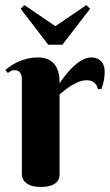

<svg xmlns="http://www.w3.org/2000/svg" viewBox="-20 -735 437 763"><path d="M216.8 -403.8Q235.4 -432.1 256.3 -455.1Q265.1 -464.8 275.4 -474.1Q285.6 -483.4 296.6 -490.7Q307.6 -498 319.3 -502.4Q331.1 -506.8 342.8 -506.8Q367.7 -506.8 381.8 -491.9Q396 -477.1 396 -450.2Q396 -433.6 393.3 -418.2Q390.6 -402.8 382.8 -380.9H369.1Q366.2 -396 355.5 -406Q344.7 -416 324.2 -416Q309.1 -416 294.4 -410.4Q279.8 -404.8 265.9 -396.5Q252 -388.2 239.5 -378.4Q227.1 -368.7 216.8 -359.9V-43Q216.8 -36.6 214.8 -27.8Q212.9 -19 205.3 -11.2Q197.8 -3.4 182.9 2.2Q168 7.8 142.1 7.8Q116.2 7.8 101.3 1.7Q86.4 -4.4 78.6 -12.7Q70.8 -21 68.8 -29.8Q66.9 -38.6 66.9 -43.9V-420.9Q66.9 -435.1 60.3 -445.6Q53.7 -456.1 38.1 -456.1Q29.8 -456.1 23.9 -453.1Q18.1 -450.2 11.2 -444.8L1 -457Q12.2 -466.3 26.1 -475.3Q40 -484.4 56.2 -491.2Q72.3 -498 90.8 -502.4Q109.4 -506.8 129.9 -506.8Q150.9 -506.8 165.8 -501.2Q180.7 -495.6 190.2 -486.6Q199.7 -477.5 205.1 -466.3Q210.4 -455.1 213.1 -443.6Q215.8 -432.1 216.3 -421.6Q216.8 -411.1 216.8 -403.8ZM171.9 -557.1 62 -700.2 77.1 -714.8 200.2 -630.9 323.2 -714.8 337.9 -700.2 228 -557.1Z"/></svg>

Font: Berkshire Swash
Style: Regular
Weight: 400
Designer: Astigmatic (AOETI)
Foundry: Astigmatic (AOETI)
Version: Version 1.001